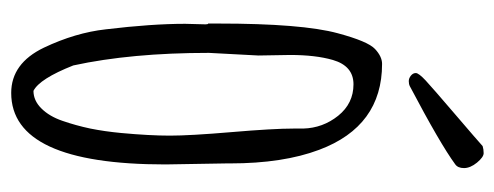

<svg xmlns="http://www.w3.org/2000/svg" viewBox="-302 -600 921 358"><g transform="rotate(90 159.0 -421.5)"><path d="M24.4 0ZM252.9 -860.4Q258.8 -862.3 266.1 -862.3Q273.4 -862.3 283.7 -849.9Q293.9 -837.4 293.9 -825.7Q293.9 -814 286.6 -809.1Q248.5 -781.2 141.1 -724.6Q137.2 -722.7 131.8 -722.7Q126.5 -722.7 121.6 -726.6Q116.7 -730.5 116.7 -735.8Q116.7 -741.2 130.6 -754.2Q144.5 -767.1 193.6 -809.1Q242.7 -851.1 252.9 -860.4ZM24.9 -305.7 25.9 -343.8Q25.9 -348.6 24.4 -348.6V-366.7Q24.4 -523.9 42.5 -590.3Q57.6 -646.5 71.8 -659.7Q85.9 -672.9 99.6 -672.9Q215.8 -672.9 259.8 -555.7Q285.2 -488.3 285.2 -389.6V-382.3L287.1 -269Q287.1 18.6 153.8 18.6Q98.6 18.6 69.3 -42.5Q41.5 -101.1 35.2 -157.7Q24.9 -243.2 24.9 -305.7ZM84 -442.4 79.1 -350.1Q79.1 -205.1 102.5 -97.2Q127.4 -34.2 149.9 -22.9Q168 -22.9 182.6 -37.6Q197.3 -52.2 205.8 -76.9Q214.4 -101.6 220.2 -128.9Q225.6 -155.8 228.5 -186.5Q233.4 -239.7 233.4 -277.3Q233.4 -314.9 226.8 -392.6Q220.2 -470.2 220.2 -508.3V-525.9Q219.2 -562.5 196.3 -591.1Q173.3 -619.6 137.7 -619.6Q103.5 -619.6 92.3 -581.1Q83 -548.8 83 -501.5Z"/></g></svg>

Font: Amatic
Style: Bold
Weight: 700
Width: 3
Version: Version 2.000; ttfautohint (v0.92-dirty) -l 8 -r 50 -G 50 -x